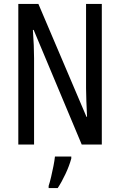

<svg xmlns="http://www.w3.org/2000/svg" viewBox="-20 -734 609 975"><path d="M497 0H395L151 -582H147Q153 -500 153 -438V0H73V-714H175L419 -141H422Q420 -185 418.5 -221.5Q417 -258 417 -286V-714H497ZM342 71Q332 108 312.5 149.5Q293 191 273 221H227V210Q233 192 239.5 164.5Q246 137 251.5 109Q257 81 259 61H342Z"/></svg>

Font: Noto Sans Oriya ExtCond
Style: Regular
Weight: 400
Width: 2
Designer: Amélie Bonet and Sol Matas
Foundry: Google LLC
Version: Version 2.006; ttfautohint (v1.8.4.7-5d5b)